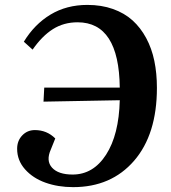

<svg xmlns="http://www.w3.org/2000/svg" viewBox="-20 -749 696 782"><path d="M160.2 -392.1H467.8Q464.8 -658.2 295.9 -658.2Q239.7 -658.2 195.6 -630.4Q151.4 -602.5 112.8 -546.9L77.1 -579.1Q120.1 -649.9 185.5 -689.5Q251 -729 335.9 -729Q393.1 -729 439.9 -712.4Q486.8 -695.8 519.8 -666Q552.7 -636.2 575.4 -594Q598.1 -551.8 608.6 -501Q619.1 -450.2 619.1 -391.1Q619.1 -201.7 526.1 -94.2Q433.1 13.2 277.8 13.2Q216.3 13.2 165 -5.1Q113.8 -23.4 81.8 -59.6Q49.8 -95.7 49.8 -143.1Q49.8 -175.8 70.6 -197.5Q91.3 -219.2 122.1 -219.2Q170.9 -219.2 205.1 -185.1L187 -140.1Q166.5 -94.2 191.9 -66.2Q217.3 -38.1 275.9 -38.1Q359.9 -38.1 412.1 -119.1Q464.4 -200.2 467.8 -340.8L157.2 -335Z"/></svg>

Font: Literata SemiBold
Style: Italic
Weight: 650
Italic angle: -2.39999°
Designer: Latin by Veronika Burian and Jose Scaglione. Greek by Irene Vlachou. Cyrillic by Vera Evstafieva
Foundry: TypeTogether
Version: Version 3.021